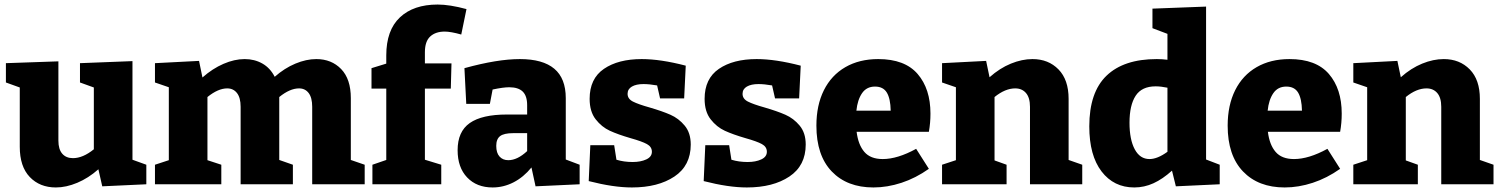

<svg xmlns="http://www.w3.org/2000/svg" viewBox="-20 -811 6600 845"><path d="M563 -108 624 -86V0L430 9L413 -66Q369 -27 320 -6.5Q271 14 226 14Q155 14 111 -32Q67 -78 67 -165V-426L6 -448V-533L237 -541V-192Q237 -154 254 -134.5Q271 -115 301 -115Q345 -115 393 -154V-426L332 -448V-533L563 -542Z M1524 -107 1585 -86V0H1354V-341Q1354 -381 1338.5 -401.5Q1323 -422 1296 -422Q1256 -422 1209 -384V-107L1269 -86V0H1039V-341Q1039 -381 1023 -401.5Q1007 -422 980 -422Q940 -422 893 -384V-106L954 -86V0H662V-86L723 -106V-427L662 -448V-533L856 -543L871 -470Q915 -509 963.5 -530Q1012 -551 1057 -551Q1100 -551 1134.5 -531.5Q1169 -512 1189 -473Q1232 -511 1280 -531Q1328 -551 1372 -551Q1439 -551 1481.5 -507Q1524 -463 1524 -379Z M1850 -581V-532H1967L1964 -421H1850V-108L1922 -86V0H1619V-86L1680 -107V-421H1615V-511L1680 -531V-567Q1680 -678 1740 -734.5Q1800 -791 1906 -791Q1959 -791 2033 -771L2010 -659Q1964 -672 1937 -672Q1897 -672 1873.5 -650.5Q1850 -629 1850 -581Z M2470 -109 2531 -86V0L2337 9L2319 -74Q2284 -31 2240 -8.5Q2196 14 2148 14Q2078 14 2036 -30Q1994 -74 1994 -150Q1994 -232 2047.5 -269.5Q2101 -307 2211 -307H2300V-348Q2300 -389 2280.5 -408Q2261 -427 2221 -427Q2195 -427 2148 -417L2136 -354H2032L2024 -511Q2169 -551 2268 -551Q2369 -551 2419.5 -508.5Q2470 -466 2470 -379ZM2300 -146V-225H2239Q2198 -225 2181 -212Q2164 -199 2164 -169Q2164 -138 2178.5 -122Q2193 -106 2217 -106Q2257 -106 2300 -146Z M2839 -338Q2894 -322 2930.5 -306Q2967 -290 2993.5 -258Q3020 -226 3020 -175Q3020 -82 2948 -34Q2876 14 2761 14Q2680 14 2571 -14L2578 -172H2683L2693 -108Q2726 -98 2764 -98Q2800 -98 2824.5 -109.5Q2849 -121 2849 -143Q2849 -165 2827 -177Q2805 -189 2755 -203Q2700 -219 2664 -235.5Q2628 -252 2601.5 -286Q2575 -320 2575 -376Q2575 -465 2638 -508Q2701 -551 2804 -551Q2887 -551 2998 -522L2991 -378H2885L2872 -435Q2838 -441 2812 -441Q2780 -441 2761 -430Q2742 -419 2742 -398Q2742 -376 2765.5 -364Q2789 -352 2839 -338Z M3345 -338Q3400 -322 3436.5 -306Q3473 -290 3499.5 -258Q3526 -226 3526 -175Q3526 -82 3454 -34Q3382 14 3267 14Q3186 14 3077 -14L3084 -172H3189L3199 -108Q3232 -98 3270 -98Q3306 -98 3330.5 -109.5Q3355 -121 3355 -143Q3355 -165 3333 -177Q3311 -189 3261 -203Q3206 -219 3170 -235.5Q3134 -252 3107.5 -286Q3081 -320 3081 -376Q3081 -465 3144 -508Q3207 -551 3310 -551Q3393 -551 3504 -522L3497 -378H3391L3378 -435Q3344 -441 3318 -441Q3286 -441 3267 -430Q3248 -419 3248 -398Q3248 -376 3271.5 -364Q3295 -352 3345 -338Z M4068 -231H3750Q3757 -174 3784 -142.5Q3811 -111 3865 -111Q3930 -111 4012 -156L4068 -68Q4010 -27 3947.5 -6.5Q3885 14 3824 14Q3708 14 3640.5 -56.5Q3573 -127 3573 -258Q3573 -348 3606 -414Q3639 -480 3700.5 -515.5Q3762 -551 3845 -551Q3962 -551 4018.5 -485.5Q4075 -420 4075 -311Q4075 -270 4068 -231ZM3749 -324H3900Q3899 -377 3883 -403.5Q3867 -430 3831 -430Q3794 -430 3774 -401Q3754 -372 3749 -324Z M4683 -107 4743 -86V0H4513V-341Q4513 -381 4495.5 -401.5Q4478 -422 4448 -422Q4404 -422 4357 -384V-105L4410 -86V0H4126V-86L4187 -106V-427L4126 -448V-533L4320 -543L4335 -471Q4380 -511 4429 -531Q4478 -551 4524 -551Q4594 -551 4638.5 -505.5Q4683 -460 4683 -376Z M5288 -109 5348 -86V0L5155 9L5138 -60Q5097 -23 5056.5 -4.5Q5016 14 4972 14Q4882 14 4828 -56.5Q4774 -127 4774 -255Q4774 -405 4850 -478Q4926 -551 5071 -551Q5094 -551 5118 -548V-662L5052 -687V-773L5288 -782ZM5039 -111Q5074 -111 5118 -143V-425Q5089 -431 5066 -431Q5005 -431 4978 -389.5Q4951 -348 4951 -271Q4951 -197 4974 -154Q4997 -111 5039 -111Z M5878 -231H5560Q5567 -174 5594 -142.5Q5621 -111 5675 -111Q5740 -111 5822 -156L5878 -68Q5820 -27 5757.5 -6.5Q5695 14 5634 14Q5518 14 5450.5 -56.5Q5383 -127 5383 -258Q5383 -348 5416 -414Q5449 -480 5510.5 -515.5Q5572 -551 5655 -551Q5772 -551 5828.5 -485.5Q5885 -420 5885 -311Q5885 -270 5878 -231ZM5559 -324H5710Q5709 -377 5693 -403.5Q5677 -430 5641 -430Q5604 -430 5584 -401Q5564 -372 5559 -324Z M6493 -107 6553 -86V0H6323V-341Q6323 -381 6305.5 -401.5Q6288 -422 6258 -422Q6214 -422 6167 -384V-105L6220 -86V0H5936V-86L5997 -106V-427L5936 -448V-533L6130 -543L6145 -471Q6190 -511 6239 -531Q6288 -551 6334 -551Q6404 -551 6448.5 -505.5Q6493 -460 6493 -376Z"/></svg>

Font: Bitter Pro ExtraBold
Style: Regular
Weight: 800
Designer: Sol Matas, and Bitter project Authors
Foundry: Sol Matas
Version: Version 1.010